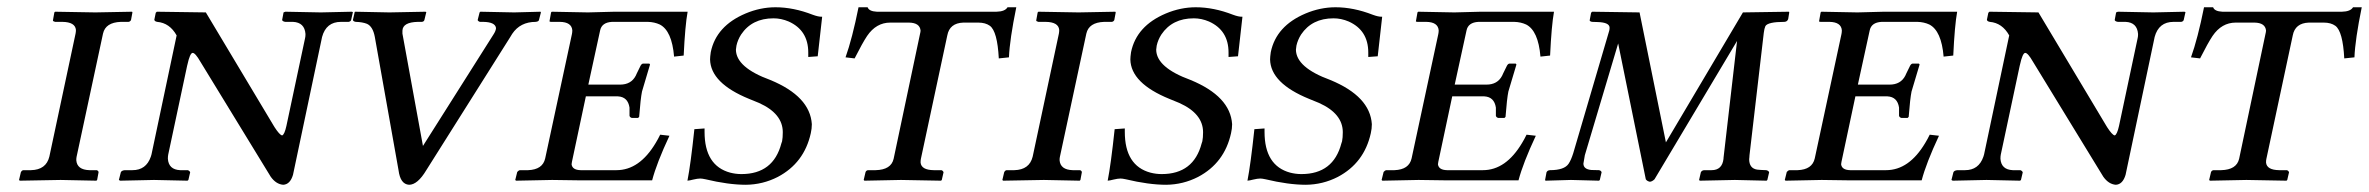

<svg xmlns="http://www.w3.org/2000/svg" viewBox="-20 -494 6490 526"><path d="M262.2 -401.9 189.9 -64.9Q189 -61 189 -55.2Q190.9 -28.8 225.1 -27.8H245.1Q250 -25.9 250 -22L246.1 -1L244.1 1Q243.2 1 146 -1Q146 -1 34.2 1L32.2 -1L37.1 -22Q39.6 -27.3 43.9 -27.8H64.9Q106.4 -28.8 115.2 -64.9L187 -401.9Q188 -406.7 188 -412.1Q186 -433.6 150.9 -434.1H130.9Q125 -435.5 125 -438L128.9 -460L130.9 -461.9Q131.8 -461.9 241.2 -460Q241.2 -460 341.8 -461.9L342.8 -460L338.9 -439Q336.4 -434.6 332 -434.1H311Q269 -432.6 262.2 -401.9Z M861.8 -390.1 782.7 -15.1Q774.9 11.2 755.9 12.2Q736.3 10.7 721.7 -9.8L528.8 -325.2Q515.1 -349.1 507.8 -349.1Q500.5 -349.1 493.2 -315.9Q492.7 -314.5 492.7 -314L440.9 -70.8Q439.9 -65.9 439.9 -59.1Q441.9 -29.3 473.6 -27.8H494.6Q499.5 -25.9 501 -22L496.1 -1L493.7 1Q492.7 1 401.9 -1L309.1 1L305.7 -1L311 -22Q313 -26.9 321.8 -27.8H342.8Q380.4 -27.8 393.1 -64.5Q394 -68.4 395 -70.8L463.9 -397Q444.8 -431.2 410.6 -434.1Q403.3 -435.5 402.8 -439.9L406.7 -459L409.7 -461.9L543.9 -460L731.9 -146Q746.1 -124 752.9 -123Q759.3 -125 764.6 -148.9L815.9 -390.1Q816.9 -394 816.9 -400.9Q814.5 -432.6 782.7 -434.1H761.7Q754.4 -435.1 752.9 -439L756.8 -460L761.7 -461.9Q762.7 -461.9 858.9 -460L943.8 -461.9L946.8 -460.9L941.9 -439Q940.4 -435.1 935.1 -434.1H914.1Q873.5 -434.1 862.3 -392.6Q861.8 -391.1 861.8 -390.1Z M1331.5 -398.9Q1338.4 -409.2 1338.9 -417Q1336.9 -433.6 1303.7 -434.1H1294.9Q1290 -435.5 1288.6 -439L1293.9 -460L1295.9 -461.9Q1296.9 -461.9 1388.7 -460Q1388.7 -460 1460.9 -461.9L1461.9 -460L1456.5 -439Q1455.6 -435.1 1447.8 -434.1Q1405.3 -434.1 1383.3 -401.4Q1380.4 -397 1377 -391.1L1147.9 -27.8Q1124 12.2 1100.6 12.2Q1076.7 10.7 1071.8 -27.8L1006.8 -393.1Q1001.5 -421.4 985.4 -428.7Q973.1 -433.6 954.6 -434.1Q948.2 -435.1 946.8 -439L951.7 -460.9L952.6 -461.9Q953.6 -461.9 1046.9 -460L1145.5 -461.9L1147.9 -460.9L1142.6 -439Q1141.1 -434.6 1135.7 -434.1H1124.5Q1083.5 -433.1 1082.5 -410.2V-401.9L1138.7 -94.2Z M1863.8 -461.9Q1856.9 -424.3 1853 -341.8L1826.7 -338.9Q1820.8 -409.7 1787.6 -426.8Q1772.9 -433.6 1754.9 -434.1H1656.7Q1628.4 -432.6 1624 -410.2L1591.8 -262.2H1678.7Q1709 -262.2 1721.7 -286.6Q1723.1 -290 1724.6 -293L1734.9 -314Q1737.8 -319.3 1741.7 -319.8H1758.8Q1760.7 -318.4 1760.7 -316.9Q1739.7 -247.6 1738.8 -243.2Q1734.9 -224.1 1731 -173.8L1728 -170.9H1710.9Q1705.6 -172.4 1704.6 -176.8V-199.2Q1700.2 -228.5 1672.9 -230H1585L1546.9 -50.8Q1546.9 -49.8 1546.4 -47.4Q1545.9 -44.9 1545.9 -43.9Q1547.9 -28.3 1570.8 -27.8H1668.9Q1731.9 -27.8 1776.4 -102.5Q1782.7 -112.8 1788.6 -125L1814 -122.1Q1778.8 -46.9 1766.6 0H1564.9L1492.7 -1L1393.6 1L1391.6 -1L1397 -22.9Q1400.9 -27.3 1403.8 -27.8H1426.8Q1466.8 -29.3 1473.6 -60.1L1546.9 -400.9Q1547.9 -405.8 1547.9 -411.1Q1545.9 -433.6 1513.7 -434.1H1489.7Q1486.3 -434.1 1485.4 -435.5Q1485.4 -437 1485.8 -438L1489.7 -460L1491.7 -461.9L1590.8 -460L1663.6 -461.9Z M2232.4 -448.2 2220.2 -339.8 2194.3 -337.9Q2194.3 -337.9 2194.3 -350.1Q2194.3 -411.1 2140.6 -435.1Q2120.1 -443.8 2099.1 -443.8Q2040 -443.8 2010.3 -399.4Q2001 -384.8 1997.6 -369.1Q1996.6 -364.3 1996.1 -357.9Q1996.6 -309.1 2090.3 -274.9Q2199.2 -230 2204.1 -153.8Q2204.1 -141.6 2201.2 -128.9Q2183.1 -47.4 2110.8 -9.3Q2069.8 11.7 2023.4 12.2Q1975.6 12.2 1912.6 -2.9Q1903.3 -4.9 1898.4 -4.9Q1891.1 -4.9 1878.9 -2Q1869.6 0.5 1863.3 1Q1872.1 -43.5 1882.3 -140.1L1910.2 -142.1V-132.8Q1910.2 -40 1980.5 -21Q1995.6 -17.1 2011.2 -17.1Q2098.6 -17.1 2120.6 -101.1Q2121.6 -104.5 2122.6 -106.9Q2124.5 -116.7 2124.5 -131.8Q2124.5 -182.6 2059.6 -211.9Q2047.4 -217.3 2032.2 -223.1Q1926.8 -266.1 1925.3 -331.1Q1925.3 -337.9 1927.2 -351.1Q1941.9 -422.9 2022.5 -457Q2063 -474.1 2104.5 -474.1Q2153.8 -474.1 2206.5 -453.6Q2222.2 -447.8 2231.4 -448.2Z M2660.2 -432.1H2619.1Q2581.5 -430.7 2575.2 -397L2502.9 -59.1Q2502 -55.2 2502 -48.8Q2503.9 -28.3 2538.1 -27.8H2559.1Q2563.5 -26.4 2564.9 -22L2560.1 -1L2558.1 1Q2557.1 1 2448.2 -1Q2448.2 -1 2348.1 1L2346.2 -1L2351.1 -22Q2352.5 -26.9 2357.9 -27.8H2378.9Q2421.4 -28.8 2428.2 -59.1L2500 -398.9Q2502 -407.2 2502 -410.2Q2500 -431.6 2470.2 -432.1H2418.9Q2380.4 -432.1 2355.5 -395.5Q2342.8 -376.5 2321.3 -334L2296.4 -336.9Q2314.9 -388.7 2332 -474.1H2356.9Q2360.8 -462.9 2382.3 -461.9H2710Q2733.4 -462.4 2740.2 -474.1H2764.2Q2746.1 -385.7 2744.1 -336.9L2716.3 -334Q2712.4 -408.2 2691.9 -423.3Q2679.7 -432.1 2660.2 -432.1Z M2956.1 -401.9 2883.8 -64.9Q2882.8 -61 2882.8 -55.2Q2884.8 -28.8 2918.9 -27.8H2939Q2943.8 -25.9 2943.8 -22L2939.9 -1L2938 1Q2937 1 2839.8 -1Q2839.8 -1 2728 1L2726.1 -1L2731 -22Q2733.4 -27.3 2737.8 -27.8H2758.8Q2800.3 -28.8 2809.1 -64.9L2880.9 -401.9Q2881.8 -406.7 2881.8 -412.1Q2879.9 -433.6 2844.7 -434.1H2824.7Q2818.8 -435.5 2818.8 -438L2822.8 -460L2824.7 -461.9Q2825.7 -461.9 2935.1 -460Q2935.1 -460 3035.6 -461.9L3036.6 -460L3032.7 -439Q3030.3 -434.6 3025.9 -434.1H3004.9Q2962.9 -432.6 2956.1 -401.9Z M3383.8 -448.2 3371.6 -339.8 3345.7 -337.9Q3345.7 -337.9 3345.7 -350.1Q3345.7 -411.1 3292 -435.1Q3271.5 -443.8 3250.5 -443.8Q3191.4 -443.8 3161.6 -399.4Q3152.3 -384.8 3148.9 -369.1Q3147.9 -364.3 3147.5 -357.9Q3147.9 -309.1 3241.7 -274.9Q3350.6 -230 3355.5 -153.8Q3355.5 -141.6 3352.5 -128.9Q3334.5 -47.4 3262.2 -9.3Q3221.2 11.7 3174.8 12.2Q3127 12.2 3064 -2.9Q3054.7 -4.9 3049.8 -4.9Q3042.5 -4.9 3030.3 -2Q3021 0.5 3014.6 1Q3023.4 -43.5 3033.7 -140.1L3061.5 -142.1V-132.8Q3061.5 -40 3131.8 -21Q3147 -17.1 3162.6 -17.1Q3250 -17.1 3272 -101.1Q3272.9 -104.5 3273.9 -106.9Q3275.9 -116.7 3275.9 -131.8Q3275.9 -182.6 3210.9 -211.9Q3198.7 -217.3 3183.6 -223.1Q3078.1 -266.1 3076.7 -331.1Q3076.7 -337.9 3078.6 -351.1Q3093.3 -422.9 3173.8 -457Q3214.4 -474.1 3255.9 -474.1Q3305.2 -474.1 3357.9 -453.6Q3373.5 -447.8 3382.8 -448.2Z M3766.6 -448.2 3754.4 -339.8 3728.5 -337.9Q3728.5 -337.9 3728.5 -350.1Q3728.5 -411.1 3674.8 -435.1Q3654.3 -443.8 3633.3 -443.8Q3574.2 -443.8 3544.4 -399.4Q3535.2 -384.8 3531.7 -369.1Q3530.8 -364.3 3530.3 -357.9Q3530.8 -309.1 3624.5 -274.9Q3733.4 -230 3738.3 -153.8Q3738.3 -141.6 3735.4 -128.9Q3717.3 -47.4 3645 -9.3Q3604 11.7 3557.6 12.2Q3509.8 12.2 3446.8 -2.9Q3437.5 -4.9 3432.6 -4.9Q3425.3 -4.9 3413.1 -2Q3403.8 0.5 3397.5 1Q3406.2 -43.5 3416.5 -140.1L3444.3 -142.1V-132.8Q3444.3 -40 3514.6 -21Q3529.8 -17.1 3545.4 -17.1Q3632.8 -17.1 3654.8 -101.1Q3655.8 -104.5 3656.7 -106.9Q3658.7 -116.7 3658.7 -131.8Q3658.7 -182.6 3593.8 -211.9Q3581.5 -217.3 3566.4 -223.1Q3460.9 -266.1 3459.5 -331.1Q3459.5 -337.9 3461.4 -351.1Q3476.1 -422.9 3556.6 -457Q3597.2 -474.1 3638.7 -474.1Q3688 -474.1 3740.7 -453.6Q3756.3 -447.8 3765.6 -448.2Z M4237.3 -461.9Q4230.5 -424.3 4226.6 -341.8L4200.2 -338.9Q4194.3 -409.7 4161.1 -426.8Q4146.5 -433.6 4128.4 -434.1H4030.3Q4002 -432.6 3997.6 -410.2L3965.3 -262.2H4052.2Q4082.5 -262.2 4095.2 -286.6Q4096.7 -290 4098.1 -293L4108.4 -314Q4111.3 -319.3 4115.2 -319.8H4132.3Q4134.3 -318.4 4134.3 -316.9Q4113.3 -247.6 4112.3 -243.2Q4108.4 -224.1 4104.5 -173.8L4101.6 -170.9H4084.5Q4079.1 -172.4 4078.1 -176.8V-199.2Q4073.7 -228.5 4046.4 -230H3958.5L3920.4 -50.8Q3920.4 -49.8 3919.9 -47.4Q3919.4 -44.9 3919.4 -43.9Q3921.4 -28.3 3944.3 -27.8H4042.5Q4105.5 -27.8 4149.9 -102.5Q4156.2 -112.8 4162.1 -125L4187.5 -122.1Q4152.3 -46.9 4140.1 0H3938.5L3866.2 -1L3767.1 1L3765.1 -1L3770.5 -22.9Q3774.4 -27.3 3777.3 -27.8H3800.3Q3840.3 -29.3 3847.2 -60.1L3920.4 -400.9Q3921.4 -405.8 3921.4 -411.1Q3919.4 -433.6 3887.2 -434.1H3863.3Q3859.9 -434.1 3858.9 -435.5Q3858.9 -437 3859.4 -438L3863.3 -460L3865.2 -461.9L3964.4 -460L4037.1 -461.9Z M4738.8 -381.8 4512.7 -2.9Q4506.3 3.4 4500 3.9Q4492.2 2.4 4488.8 -2.9L4413.1 -375L4321.8 -68.8Q4317.9 -48.3 4317.9 -45.9Q4317.9 -30.3 4339.8 -28.3Q4347.7 -27.8 4360.8 -27.8Q4366.7 -26.4 4367.7 -22L4362.8 -1L4360.8 1Q4359.9 1 4283.7 -1L4213.9 1L4212.9 -1L4216.8 -22Q4219.2 -27.3 4226.1 -27.8Q4265.6 -27.8 4277.3 -45.4Q4284.2 -55.7 4290 -74.2L4388.7 -410.2Q4389.6 -414.1 4389.6 -418Q4389.6 -432.6 4356.9 -433.6Q4350.1 -433.6 4341.8 -434.1Q4335.9 -435.1 4335 -438L4338.9 -459L4341.8 -461.9L4471.7 -460L4543.9 -104L4754.9 -460L4880.9 -461.9L4881.8 -460L4878.9 -441.9Q4876.5 -434.6 4868.7 -434.1Q4823.2 -434.1 4816.4 -422.4Q4813.5 -416 4812 -403.8L4772.9 -68.8Q4772.9 -66.9 4772.5 -62.5Q4772 -59.1 4772 -58.1Q4772 -32.7 4793.9 -29.3Q4802.2 -28.3 4818.8 -27.8Q4825.2 -26.4 4826.7 -22L4821.8 -1L4819.8 1Q4818.8 1 4732.9 -1L4636.7 1L4634.8 -1L4639.6 -22Q4642.1 -27.3 4648.9 -27.8H4668.9Q4698.2 -27.8 4701.7 -59.1Q4701.7 -60.5 4701.7 -61Q4701.7 -61 4738.8 -381.8Z M5341.8 -461.9Q5335 -424.3 5331.1 -341.8L5304.7 -338.9Q5298.8 -409.7 5265.6 -426.8Q5251 -433.6 5232.9 -434.1H5134.8Q5106.4 -432.6 5102.1 -410.2L5069.8 -262.2H5156.7Q5187 -262.2 5199.7 -286.6Q5201.2 -290 5202.6 -293L5212.9 -314Q5215.8 -319.3 5219.7 -319.8H5236.8Q5238.8 -318.4 5238.8 -316.9Q5217.8 -247.6 5216.8 -243.2Q5212.9 -224.1 5209 -173.8L5206.1 -170.9H5189Q5183.6 -172.4 5182.6 -176.8V-199.2Q5178.2 -228.5 5150.9 -230H5063L5024.9 -50.8Q5024.9 -49.8 5024.4 -47.4Q5023.9 -44.9 5023.9 -43.9Q5025.9 -28.3 5048.8 -27.8H5147Q5210 -27.8 5254.4 -102.5Q5260.7 -112.8 5266.6 -125L5292 -122.1Q5256.8 -46.9 5244.6 0H5043L4970.7 -1L4871.6 1L4869.6 -1L4875 -22.9Q4878.9 -27.3 4881.8 -27.8H4904.8Q4944.8 -29.3 4951.7 -60.1L5024.9 -400.9Q5025.9 -405.8 5025.9 -411.1Q5023.9 -433.6 4991.7 -434.1H4967.8Q4964.4 -434.1 4963.4 -435.5Q4963.4 -437 4963.9 -438L4967.8 -460L4969.7 -461.9L5068.8 -460L5141.6 -461.9Z M5882.3 -390.1 5803.2 -15.1Q5795.4 11.2 5776.4 12.2Q5756.8 10.7 5742.2 -9.8L5549.3 -325.2Q5535.6 -349.1 5528.3 -349.1Q5521 -349.1 5513.7 -315.9Q5513.2 -314.5 5513.2 -314L5461.4 -70.8Q5460.4 -65.9 5460.4 -59.1Q5462.4 -29.3 5494.1 -27.8H5515.1Q5520 -25.9 5521.5 -22L5516.6 -1L5514.2 1Q5513.2 1 5422.4 -1L5329.6 1L5326.2 -1L5331.5 -22Q5333.5 -26.9 5342.3 -27.8H5363.3Q5400.9 -27.8 5413.6 -64.5Q5414.6 -68.4 5415.5 -70.8L5484.4 -397Q5465.3 -431.2 5431.2 -434.1Q5423.8 -435.5 5423.3 -439.9L5427.2 -459L5430.2 -461.9L5564.5 -460L5752.4 -146Q5766.6 -124 5773.4 -123Q5779.8 -125 5785.2 -148.9L5836.4 -390.1Q5837.4 -394 5837.4 -400.9Q5835 -432.6 5803.2 -434.1H5782.2Q5774.9 -435.1 5773.4 -439L5777.3 -460L5782.2 -461.9Q5783.2 -461.9 5879.4 -460L5964.4 -461.9L5967.3 -460.9L5962.4 -439Q5960.9 -435.1 5955.6 -434.1H5934.6Q5894 -434.1 5882.8 -392.6Q5882.3 -391.1 5882.3 -390.1Z M6346.2 -432.1H6305.2Q6267.6 -430.7 6261.2 -397L6189 -59.1Q6188 -55.2 6188 -48.8Q6189.9 -28.3 6224.1 -27.8H6245.1Q6249.5 -26.4 6251 -22L6246.1 -1L6244.1 1Q6243.2 1 6134.3 -1Q6134.3 -1 6034.2 1L6032.2 -1L6037.1 -22Q6038.6 -26.9 6043.9 -27.8H6064.9Q6107.4 -28.8 6114.3 -59.1L6186 -398.9Q6188 -407.2 6188 -410.2Q6186 -431.6 6156.2 -432.1H6105Q6066.4 -432.1 6041.5 -395.5Q6028.8 -376.5 6007.3 -334L5982.4 -336.9Q6001 -388.7 6018.1 -474.1H6043Q6046.9 -462.9 6068.4 -461.9H6396Q6419.4 -462.4 6426.3 -474.1H6450.2Q6432.1 -385.7 6430.2 -336.9L6402.3 -334Q6398.4 -408.2 6377.9 -423.3Q6365.7 -432.1 6346.2 -432.1Z"/></svg>

Font: Linux Libertine Capitals O
Style: Bold Italic Samll Caps
Weight: 400
Italic angle: -12°
Designer: Philipp H. Poll
Foundry: Philipp H. Poll
Version: Version 5.0.4